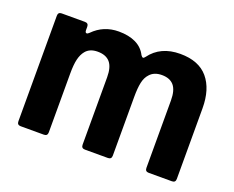

<svg xmlns="http://www.w3.org/2000/svg" viewBox="-97 -739 1098 902"><g transform="rotate(20 452.0 -288.0)"><path d="M76 0Q58 0 58 -18V-546Q58 -564 76 -564H192Q210 -564 210 -546V-530Q210 -516 218 -516Q223 -516 230 -523Q282 -576 358 -576Q408 -576 443 -559Q478 -542 495 -508Q501 -499 506 -499Q510 -499 516 -507Q567 -576 665 -576Q758 -576 804 -521.5Q850 -467 850 -371V-18Q850 0 832 0H716Q698 0 698 -18V-355Q698 -406 678 -429.5Q658 -453 618 -453Q579 -453 558 -429Q542 -412 536 -384Q530 -356 530 -312V-18Q530 0 512 0H397Q379 0 379 -18V-355Q379 -406 358.5 -429.5Q338 -453 297 -453Q257 -453 237 -428Q223 -411 216.5 -384Q210 -357 210 -312V-18Q210 0 192 0Z"/></g></svg>

Font: Open Sauce Two ExtraBold
Style: Regular
Weight: 800
Designer: Alfredo Marco Pradil
Foundry: Creative Sauce Fz LLC
Version: Version 1.477